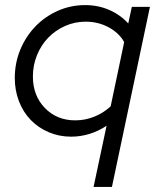

<svg xmlns="http://www.w3.org/2000/svg" viewBox="-20 -528 619 753"><path d="M259 8Q212 8 171 -9.5Q130 -27 100.5 -57.5Q71 -88 54.5 -130.5Q38 -173 38 -222Q38 -281 59.5 -333Q81 -385 118.5 -424Q156 -463 206.5 -485.5Q257 -508 314 -508Q365 -508 408.5 -489Q452 -470 483 -436L497 -501H568L419 205H347L398 -35Q367 -14 331.5 -3Q296 8 259 8ZM109 -228Q109 -153 156 -104.5Q203 -56 275 -56Q314 -56 350 -70.5Q386 -85 414 -111L467 -363Q447 -399 406 -421Q365 -443 316 -443Q273 -443 235 -426Q197 -409 169 -380Q141 -351 125 -311.5Q109 -272 109 -228Z"/></svg>

Font: Red Hat Display
Style: Italic
Weight: 400
Italic angle: -12°
Designer: Pentagram / MCKL
Foundry: Pentagram / MCKL
Version: Version 1.003; Red Hat Display Italic